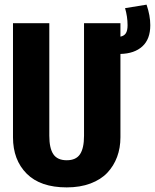

<svg xmlns="http://www.w3.org/2000/svg" viewBox="-20 -793 669 829"><path d="M628.9 -684.1Q628.9 -624 594.7 -592.8Q560.5 -561.5 500 -560.1V-200.2Q500 -154.3 485.6 -115.5Q471.2 -76.7 443.4 -47.1Q415.5 -17.6 370.6 -0.7Q325.7 16.1 268.1 16.1Q154.3 16.1 95.2 -43.2Q36.1 -102.5 36.1 -200.2V-692.9H192.9V-207Q192.9 -152.8 210.4 -127Q228 -101.1 268.1 -101.1Q308.1 -101.1 325.4 -127Q342.8 -152.8 342.8 -207V-692.9H500V-634.8Q516.6 -638.2 523.7 -649.9Q530.8 -661.6 530.8 -684.1Q530.8 -721.2 520 -757.8L612.8 -772.9Q628.9 -725.6 628.9 -684.1Z"/></svg>

Font: Fira Sans Compressed
Style: Bold
Weight: 700
Width: 1
Designer: Carrois Corporate & Edenspiekermann AG
Foundry: Carrois Corporate GbR & Edenspiekermann AG
Version: Version 4.203;PS 004.203;hotconv 1.0.88;makeotf.lib2.5.64775